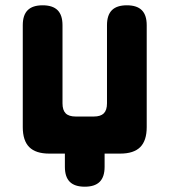

<svg xmlns="http://www.w3.org/2000/svg" viewBox="-20 -580 640 725"><path d="M225 50V0H166Q115 0 90.5 -24.5Q66 -49 66 -100V-485Q66 -523 84.5 -541.5Q103 -560 141 -560Q179 -560 197.5 -541.5Q216 -523 216 -485V-190Q216 -164 228 -152Q240 -140 266 -140H334Q360 -140 372 -152Q384 -164 384 -190V-485Q384 -523 402.5 -541.5Q421 -560 459 -560Q497 -560 515.5 -541.5Q534 -523 534 -485V-100Q534 -49 509.5 -24.5Q485 0 434 0H375V50Q375 88 356.5 106.5Q338 125 300 125Q262 125 243.5 106.5Q225 88 225 50Z"/></svg>

Font: Maple Mono NL ExtraBold
Style: Regular
Weight: 800
Monospace: yes
Designer: subframe7536
Version: Version 7.000